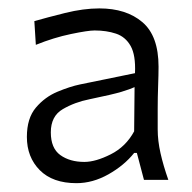

<svg xmlns="http://www.w3.org/2000/svg" viewBox="-20 -777 450 450"><path d="M159.2 -347.7Q103.5 -347.7 73.2 -378.2Q43 -408.7 43 -456.1Q43 -500 64.2 -524.9Q85.4 -549.8 114.7 -562Q144 -574.2 167.5 -579.1L296.4 -605.5Q298.3 -647.9 286.1 -669.4Q273.9 -690.9 251.7 -698.2Q229.5 -705.6 201.7 -705.6Q186.5 -705.6 146.5 -697.3Q106.4 -689 64 -671.9L60.5 -727.5Q89.4 -735.8 132.6 -746.6Q175.8 -757.3 212.9 -757.3Q275.9 -757.3 313.7 -725.1Q351.6 -692.9 351.6 -620.6Q351.6 -602.5 350.6 -575.4Q349.6 -548.3 349.6 -522.5V-473.6Q349.6 -447.3 356.2 -418Q362.8 -388.7 374.5 -355.5H317.4L300.8 -418.5H294.4Q271 -389.2 234.1 -368.4Q197.3 -347.7 159.2 -347.7ZM177.7 -397.5Q204.1 -397.5 239.5 -415.3Q274.9 -433.1 294.4 -469.2L295.4 -572.8Q284.7 -567.9 264.6 -561.8Q244.6 -555.7 189.9 -544.4Q155.3 -537.6 127.2 -521.2Q99.1 -504.9 99.1 -466.8Q99.1 -429.7 121.3 -413.6Q143.6 -397.5 177.7 -397.5Z"/></svg>

Font: Pinar Regular
Style: Regular
Weight: 400
Designer: Amin Abedi
Version: Version 3.000